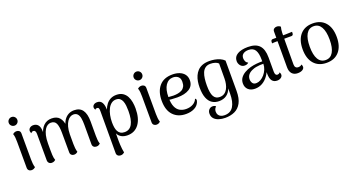

<svg xmlns="http://www.w3.org/2000/svg" viewBox="-54 -1470 4541 2457"><g transform="rotate(-20 2217.0 -242.0)"><path d="M129 -598Q105 -598 87.5 -615Q70 -632 70 -656Q70 -681 87.5 -698Q105 -715 129 -715Q153 -715 170 -698Q187 -681 187 -656Q187 -632 170 -615Q153 -598 129 -598ZM178 -120Q178 -91 181 -62Q184 -33 192 -9Q186 -3 172.5 4.5Q159 12 140 12Q118 12 103.5 -1.5Q89 -15 89 -38L88 -391Q88 -421 85.5 -450Q83 -479 74 -503Q81 -509 94 -516Q107 -523 126 -523Q148 -523 162.5 -510.5Q177 -498 177 -474Z M1061 -120Q1061 -95 1063.5 -64Q1066 -33 1075 -9Q1066 -1 1053.5 5.5Q1041 12 1023 12Q1000 12 985.5 -1.5Q971 -15 971 -38V-304Q971 -355 964 -393.5Q957 -432 937.5 -453.5Q918 -475 882 -475Q861 -475 839 -462.5Q817 -450 798.5 -423Q780 -396 768 -353.5Q756 -311 755 -251V-120Q755 -95 758 -64Q761 -33 769 -9Q761 -1 748.5 5.5Q736 12 718 12Q697 12 682.5 -1.5Q668 -15 668 -38L667 -304Q667 -388 648 -431.5Q629 -475 575 -475Q553 -475 531 -462Q509 -449 491.5 -420.5Q474 -392 463 -346Q452 -300 452 -235Q452 -178 452 -141Q452 -104 453.5 -80Q455 -56 458 -40Q461 -24 467 -8Q461 -3 448.5 4.5Q436 12 415 12Q392 12 377.5 -2.5Q363 -17 363 -42L362 -399Q362 -426 353.5 -439Q345 -452 329 -452Q320 -452 311.5 -447.5Q303 -443 298 -433Q287 -448 287 -466Q287 -491 306 -506.5Q325 -522 353 -522Q395 -522 418.5 -493Q442 -464 442 -405V-345L433 -361Q448 -435 492 -479Q536 -523 603 -523Q674 -523 710 -481Q746 -439 753 -360L739 -363Q748 -412 771 -447.5Q794 -483 829 -503Q864 -523 909 -523Q987 -523 1024 -470.5Q1061 -418 1061 -316Z M1485 -523Q1538 -523 1572 -500.5Q1606 -478 1625 -442Q1644 -406 1651.5 -362.5Q1659 -319 1659 -277Q1659 -139 1602.5 -63Q1546 13 1447 13Q1397 13 1362.5 -7Q1328 -27 1313 -62V44Q1313 65 1314.5 94Q1316 123 1319.5 152.5Q1323 182 1328 203Q1322 209 1308.5 216.5Q1295 224 1276 224Q1253 224 1238 210.5Q1223 197 1223 175L1224 -398Q1224 -426 1218 -437.5Q1212 -449 1196 -449Q1191 -449 1183 -447Q1175 -445 1170 -435Q1164 -444 1161 -453Q1158 -462 1158 -469Q1158 -491 1176 -505Q1194 -519 1222 -519Q1268 -519 1288.5 -482.5Q1309 -446 1309 -382V-298L1287 -291Q1293 -343 1308.5 -385.5Q1324 -428 1348.5 -458.5Q1373 -489 1407 -506Q1441 -523 1485 -523ZM1460 -469Q1425 -469 1397.5 -448Q1370 -427 1351.5 -390.5Q1333 -354 1323.5 -307.5Q1314 -261 1314 -210Q1314 -174 1319 -142.5Q1324 -111 1336.5 -87.5Q1349 -64 1371 -51Q1393 -38 1426 -38Q1494 -38 1528 -98.5Q1562 -159 1562 -277Q1562 -313 1558.5 -347.5Q1555 -382 1544.5 -409.5Q1534 -437 1514 -453Q1494 -469 1460 -469Z M1830 -598Q1806 -598 1788.5 -615Q1771 -632 1771 -656Q1771 -681 1788.5 -698Q1806 -715 1830 -715Q1854 -715 1871 -698Q1888 -681 1888 -656Q1888 -632 1871 -615Q1854 -598 1830 -598ZM1879 -120Q1879 -91 1882 -62Q1885 -33 1893 -9Q1887 -3 1873.5 4.5Q1860 12 1841 12Q1819 12 1804.5 -1.5Q1790 -15 1790 -38L1789 -391Q1789 -421 1786.5 -450Q1784 -479 1775 -503Q1782 -509 1795 -516Q1808 -523 1827 -523Q1849 -523 1863.5 -510.5Q1878 -498 1878 -474Z M2244 13Q2135 13 2070.5 -55Q2006 -123 2006 -253Q2006 -378 2068 -450.5Q2130 -523 2248 -523Q2302 -523 2344 -506.5Q2386 -490 2410.5 -457.5Q2435 -425 2435 -377Q2435 -302 2374.5 -263.5Q2314 -225 2210 -225Q2169 -225 2129.5 -228.5Q2090 -232 2048 -241L2050 -275Q2075 -271 2106 -268Q2137 -265 2170 -264Q2203 -264 2233 -269.5Q2263 -275 2287 -288.5Q2311 -302 2324.5 -327Q2338 -352 2338 -390Q2338 -428 2324 -448Q2310 -468 2288.5 -476.5Q2267 -485 2244 -485Q2180 -485 2141.5 -428.5Q2103 -372 2103 -264Q2103 -183 2124 -135.5Q2145 -88 2182.5 -67.5Q2220 -47 2267 -47Q2321 -47 2361 -69.5Q2401 -92 2416 -132Q2426 -128 2430 -117Q2434 -106 2424 -81Q2405 -35 2357 -11Q2309 13 2244 13Z M2698 231Q2652 231 2612 218.5Q2572 206 2548 179.5Q2524 153 2524 112Q2524 78 2544 57Q2564 36 2592 36Q2623 36 2636 53Q2622 64 2615 80Q2608 96 2608 115Q2608 141 2619.5 159Q2631 177 2652 186.5Q2673 196 2701 196Q2783 196 2821.5 134Q2860 72 2860 -41Q2860 -55 2860 -74Q2860 -93 2860 -111Q2842 -57 2800 -27Q2758 3 2697 3Q2644 3 2604 -22.5Q2564 -48 2542 -103.5Q2520 -159 2520 -248Q2520 -288 2526.5 -327.5Q2533 -367 2548.5 -402Q2564 -437 2590 -464.5Q2616 -492 2656 -507.5Q2696 -523 2752 -523Q2787 -523 2823.5 -516.5Q2860 -510 2893 -495.5Q2926 -481 2950 -457V-45Q2950 58 2917 118.5Q2884 179 2827.5 205Q2771 231 2698 231ZM2722 -44Q2760 -44 2786 -61.5Q2812 -79 2828 -108Q2844 -137 2851.5 -173.5Q2859 -210 2859 -248L2860 -450Q2844 -467 2815 -476Q2786 -485 2752 -485Q2709 -485 2682 -464.5Q2655 -444 2641 -409.5Q2627 -375 2621.5 -331Q2616 -287 2616 -239Q2616 -135 2641.5 -89.5Q2667 -44 2722 -44Z M3485 10Q3440 10 3416.5 -21Q3393 -52 3393 -122V-202L3413 -194Q3397 -135 3364 -88.5Q3331 -42 3285 -15.5Q3239 11 3184 11Q3126 11 3092 -20.5Q3058 -52 3058 -105Q3058 -148 3080.5 -180Q3103 -212 3141 -234Q3179 -256 3225 -269Q3267 -280 3310 -284Q3353 -288 3388 -287V-312Q3388 -398 3361 -441.5Q3334 -485 3269 -485Q3246 -485 3223.5 -478Q3201 -471 3186.5 -453.5Q3172 -436 3172 -405Q3172 -386 3181.5 -364.5Q3191 -343 3214 -334Q3204 -322 3190 -317.5Q3176 -313 3161 -313Q3124 -313 3102.5 -340.5Q3081 -368 3081 -402Q3081 -461 3134 -492Q3187 -523 3277 -523Q3382 -523 3431.5 -470.5Q3481 -418 3481 -307V-113Q3481 -60 3516 -60Q3523 -60 3532.5 -64.5Q3542 -69 3548 -79Q3554 -70 3556.5 -61.5Q3559 -53 3559 -45Q3559 -22 3538 -6Q3517 10 3485 10ZM3227 -51Q3254 -52 3283 -68.5Q3312 -85 3336 -113Q3360 -141 3375 -177Q3390 -213 3391 -253Q3368 -254 3341.5 -252.5Q3315 -251 3289.5 -246Q3264 -241 3244 -232Q3203 -217 3180 -190Q3157 -163 3157 -125Q3157 -96 3173 -72.5Q3189 -49 3227 -51Z M3765 11Q3715 11 3687.5 -20Q3660 -51 3660 -106V-593Q3660 -617 3675 -629.5Q3690 -642 3713 -642Q3733 -642 3746 -635Q3759 -628 3764 -622Q3755 -590 3753 -545.5Q3751 -501 3751 -427L3750 -113Q3750 -87 3762 -73Q3774 -59 3798 -59Q3811 -59 3824.5 -63.5Q3838 -68 3843 -78Q3850 -70 3852.5 -61Q3855 -52 3855 -44Q3855 -20 3830 -4.5Q3805 11 3765 11ZM3585 -460 3586 -485Q3587 -497 3594.5 -503Q3602 -509 3612 -509H3784Q3788 -509 3801 -509.5Q3814 -510 3830 -510.5Q3846 -511 3859 -511.5Q3872 -512 3876 -512L3875 -488Q3874 -476 3867 -469.5Q3860 -463 3850 -463H3645Q3635 -463 3615 -462.5Q3595 -462 3585 -460Z M4159 13Q4049 13 3987.5 -57.5Q3926 -128 3926 -254Q3926 -381 3987.5 -452Q4049 -523 4159 -523Q4269 -523 4330 -452Q4391 -381 4391 -254Q4391 -128 4330 -57.5Q4269 13 4159 13ZM4159 -25Q4225 -25 4259.5 -84Q4294 -143 4294 -254Q4294 -366 4259.5 -425.5Q4225 -485 4159 -485Q4092 -485 4057.5 -425.5Q4023 -366 4023 -254Q4023 -143 4057.5 -84Q4092 -25 4159 -25Z"/></g></svg>

Font: Arima Medium
Style: Regular
Weight: 500
Designer: Joana Correia and Natanael Gama
Foundry: NDISCOVER
Version: Version 1.101;gftools[0.9.23]